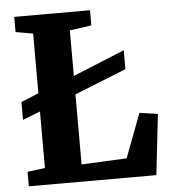

<svg xmlns="http://www.w3.org/2000/svg" viewBox="-53 -791 746 839"><g transform="rotate(-5 320.0 -371.5)"><path d="M39.5 0V-63.5L116.5 -73.5V-663L40.5 -676.5V-743H373V-676.5L277.5 -663V-75L476 -84.5L549 -277.5L629 -266L599 0ZM39.5 -291.5V-369.5L169.5 -423L225 -441.5L504.5 -556V-473L224 -361L169.5 -342Z"/></g></svg>

Font: Merriweather Light 18pt ExtraBold
Style: Regular
Weight: 800
Version: Version 2.100